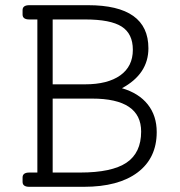

<svg xmlns="http://www.w3.org/2000/svg" viewBox="-20 -720 695 740"><path d="M450 -380Q515 -361 549.5 -317.5Q584 -274 584 -211Q584 -111 510.5 -55.5Q437 0 303 0H93Q67 0 67 -19V-36Q67 -55 93 -55H124V-645H93Q67 -645 67 -664V-681Q67 -700 93 -700H319Q552 -700 552 -534Q552 -435 450 -380ZM309 -645H183V-395H308Q395 -395 443.5 -429.5Q492 -464 492 -528Q492 -590 449 -617.5Q406 -645 309 -645ZM289 -55Q411 -55 467.5 -93Q524 -131 524 -213Q524 -340 335 -340H183V-55Z"/></svg>

Font: Solway Light
Style: Regular
Weight: 300
Designer: Mariya V. Pigoulevskaya
Foundry: The Northern Block Ltd.
Version: Version 1.000;hotconv 1.0.109;makeotfexe 2.5.65596